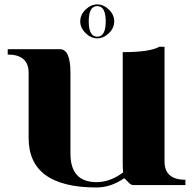

<svg xmlns="http://www.w3.org/2000/svg" viewBox="-20 -830 881 861"><path d="M339.8 -734.1Q339.8 -763.9 363.8 -787.1Q387.7 -810.3 416 -810.3Q444.3 -810.3 468.3 -787.1Q492.2 -763.9 492.2 -734.1Q492.2 -704.3 468.3 -681.2Q444.3 -658 416 -658Q387.7 -658 363.8 -681.6Q339.8 -705.3 339.8 -734.1ZM454.1 -734.1Q454.1 -802.7 416 -802.7Q377.9 -802.7 377.9 -734.1Q377.9 -665.5 416 -665.5Q454.1 -665.5 454.1 -734.1ZM717.8 -106Q717.8 -23.9 811.5 -23.9V0H577.1Q566.7 0 552.9 -15.3Q539.1 -30.5 536.6 -30.5Q476.3 10.7 413.1 10.7Q108.4 10.7 108.4 -210.9V-503.4Q108.4 -585.4 14.6 -585.4V-609.4H249Q295.9 -609.4 295.9 -503.4V-141.1Q295.9 -13.2 413.1 -13.2Q473.4 -13.2 532 -56.6Q530.3 -77.6 530.3 -106V-596.2Q653.3 -596.2 694.3 -620.4L717.8 -620.1Z"/></svg>

Font: itsadzoke
Style: Regular
Weight: 700
Width: 7
Version: Version 0.45